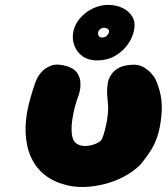

<svg xmlns="http://www.w3.org/2000/svg" viewBox="-20 -763 684 788"><path d="M240 -7Q220 -12 194.5 -25Q169 -38 145 -62Q121 -86 104.5 -124Q88 -162 85 -219Q84 -267 93 -312Q102 -357 124 -422Q124 -422 130 -436.5Q136 -451 150.5 -467.5Q165 -484 189.5 -493.5Q214 -503 252 -492Q284 -483 296.5 -464Q309 -445 310 -425Q311 -405 307.5 -390.5Q304 -376 304 -376Q285 -326 277 -274.5Q269 -223 280 -191Q287 -176 301.5 -169.5Q316 -163 333.5 -164Q351 -165 367.5 -171Q384 -177 394 -186Q400 -193 405.5 -211Q411 -229 416 -252.5Q421 -276 423 -298.5Q425 -321 423 -336Q421 -358 420 -373Q419 -388 420 -400.5Q421 -413 423 -426Q423 -426 426 -436Q429 -446 438.5 -459.5Q448 -473 467 -484Q486 -495 518 -497Q548 -500 569.5 -487Q591 -474 602 -460.5Q613 -447 613 -447Q624 -429 634.5 -392.5Q645 -356 644 -311Q641 -257 630.5 -218.5Q620 -180 601 -149Q582 -118 554 -85Q525 -57 486.5 -37Q448 -17 405 -6.5Q362 4 319.5 4.5Q277 5 240 -7ZM379 -515Q343 -515 319 -532Q295 -549 285 -576.5Q275 -604 281 -634Q288 -665 309.5 -689.5Q331 -714 361.5 -728.5Q392 -743 424 -743Q456 -743 482.5 -730.5Q509 -718 523 -694.5Q537 -671 530 -638Q524 -608 503.5 -579.5Q483 -551 451 -533Q419 -515 379 -515ZM399 -609Q411 -609 418 -616Q425 -623 427 -631Q429 -639 422.5 -644Q416 -649 407 -649Q399 -649 391.5 -643.5Q384 -638 383 -630Q381 -622 385.5 -615.5Q390 -609 399 -609Z"/></svg>

Font: Sour Gummy Black
Style: Italic
Weight: 900
Italic angle: -11.3°
Designer: Stefie Justprince
Foundry: Eifetstype
Version: Version 1.000